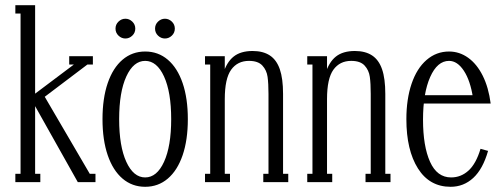

<svg xmlns="http://www.w3.org/2000/svg" viewBox="-20 -700 1924 738"><path d="M152 -328 325 -32H347V0H279L115 -292V-32H135V0H39V-32H59V-648H39V-680H115V-340L264 -452H246V-484H337V-452H316Z M538 18Q488 18 451 -13.5Q414 -45 394 -103.5Q374 -162 374 -242Q374 -322 394 -380.5Q414 -439 451 -470.5Q488 -502 538 -502Q588 -502 625 -470.5Q662 -439 682 -380.5Q702 -322 702 -242Q702 -162 682 -103.5Q662 -45 625 -13.5Q588 18 538 18ZM538 -18Q583 -18 610.5 -78Q638 -138 638 -242Q638 -346 610.5 -406Q583 -466 538 -466Q493 -466 465.5 -406Q438 -346 438 -242Q438 -138 465.5 -78Q493 -18 538 -18ZM614 -552Q599 -552 587.5 -563Q576 -574 576 -590Q576 -606 587.5 -617Q599 -628 614 -628Q629 -628 640.5 -617Q652 -606 652 -590Q652 -574 640.5 -563Q629 -552 614 -552ZM462 -552Q447 -552 435.5 -563Q424 -574 424 -590Q424 -606 435.5 -617Q447 -628 462 -628Q477 -628 488.5 -617Q500 -606 500 -590Q500 -574 488.5 -563Q477 -552 462 -552Z M768 0V-32H788V-452H768V-484H844V-415H837Q851 -461 878 -482.5Q905 -504 951 -504Q991 -504 1017 -487Q1043 -470 1055.5 -434Q1068 -398 1068 -339V-32H1088V0H992V-32H1012V-339Q1012 -379 1008.5 -404.5Q1005 -430 988.5 -448Q972 -466 937 -466Q893 -466 868.5 -432Q844 -398 844 -319V-32H864V0Z M1161 0V-32H1181V-452H1161V-484H1237V-415H1230Q1244 -461 1271 -482.5Q1298 -504 1344 -504Q1384 -504 1410 -487Q1436 -470 1448.5 -434Q1461 -398 1461 -339V-32H1481V0H1385V-32H1405V-339Q1405 -379 1401.5 -404.5Q1398 -430 1381.5 -448Q1365 -466 1330 -466Q1286 -466 1261.5 -432Q1237 -398 1237 -319V-32H1257V0Z M1712 18Q1631 18 1586.5 -52.5Q1542 -123 1542 -242Q1542 -319 1562 -378Q1582 -437 1619.5 -469.5Q1657 -502 1706 -502Q1746 -502 1779.5 -478Q1813 -454 1835.5 -409Q1858 -364 1866 -302H1580V-334H1806L1798 -324Q1788 -390 1763 -428Q1738 -466 1706 -466Q1661 -466 1633.5 -404Q1606 -342 1606 -240Q1606 -138 1633 -78Q1660 -18 1714 -18Q1752 -18 1781 -44.5Q1810 -71 1827 -128L1856 -120Q1836 -50 1799 -16Q1762 18 1712 18Z"/></svg>

Font: Margherita Variable
Style: Regular
Weight: 400
Designer: James Puckett
Foundry: Dunwich Type Founders
Version: Version 1.008